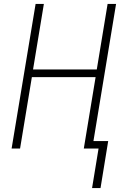

<svg xmlns="http://www.w3.org/2000/svg" viewBox="-20 -755 640 976"><path d="M448 201 481 0H406L466 -363H142L82 0H39L161 -735H203L148 -402H472L527 -735H570L455 -38H530L491 201Z"/></svg>

Font: Iosevka SS04 XLt Ex
Style: Italic
Weight: 200
Width: 7
Italic angle: -9°
Monospace: yes
Designer: Belleve Invis
Foundry: Belleve Invis
Version: Version 19.0.0; ttfautohint (v1.8.4)